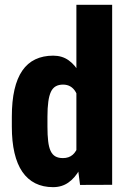

<svg xmlns="http://www.w3.org/2000/svg" viewBox="-20 -770 535 800"><path d="M298.3 -118.7V-750H447.3V0L313.5 0.5ZM29.3 -242.2V-283.7Q29.3 -348.6 40.3 -396.5Q51.3 -444.3 73 -475.8Q94.7 -507.3 127.2 -522.7Q159.7 -538.1 201.7 -538.1Q238.8 -538.1 265.9 -518.8Q293 -499.5 312 -464.8Q331.1 -430.2 343 -383.3Q355 -336.4 360.4 -281.7V-239.3Q354 -188 342.3 -142.8Q330.6 -97.7 311.5 -63.2Q292.5 -28.8 265.1 -9.5Q237.8 9.8 201.2 9.8Q159.2 9.8 127 -6.3Q94.7 -22.5 73 -54.2Q51.3 -85.9 40.3 -133.1Q29.3 -180.2 29.3 -242.2ZM177.7 -283.7V-242.2Q177.7 -206.5 180.7 -181.6Q183.6 -156.7 190.9 -141.1Q198.2 -125.5 210.7 -118.4Q223.1 -111.3 242.2 -111.3Q267.1 -111.3 283 -125.2Q298.8 -139.2 306.2 -164.1Q313.5 -189 313 -222.7V-298.8Q313.5 -327.1 308.8 -349.4Q304.2 -371.6 295.4 -386.7Q286.6 -401.9 273.4 -409.7Q260.3 -417.5 242.7 -417.5Q224.6 -417.5 211.9 -410.2Q199.2 -402.8 191.9 -387Q184.6 -371.1 181.2 -345.7Q177.7 -320.3 177.7 -283.7Z"/></svg>

Font: Roboto Condensed ExtraBold
Style: Regular
Weight: 800
Designer: Christian Robertson
Foundry: Google
Version: Version 3.008; 2023